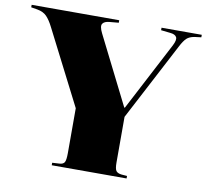

<svg xmlns="http://www.w3.org/2000/svg" viewBox="-100 -818 977 907"><g transform="rotate(10 388.0 -365.0)"><path d="M205 0V-12L239 -14Q258 -15 264 -26Q270 -37 270 -70V-285L88 -642Q72 -674 55.5 -691Q39 -708 10 -713L-20 -718V-730H400V-718L356 -714Q332 -712 323.5 -699.5Q315 -687 331 -655L495 -328H498L670 -657Q685 -686 678 -698.5Q671 -711 648 -713L603 -718V-730H796V-718L764 -714Q740 -710 727 -698Q714 -686 699 -657L504 -285V-66Q504 -35 511.5 -25.5Q519 -16 538 -14L564 -12V0Z"/></g></svg>

Font: Display Black
Style: Regular
Weight: 900
Designer: Latin by Veronika Burian and Jose Scaglione. Greek by Irene Vlachou. Cyrillic by Vera Evstafieva.
Foundry: TypeTogether
Version: Version 3.002